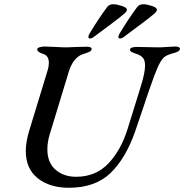

<svg xmlns="http://www.w3.org/2000/svg" viewBox="-20 -874 871 908"><path d="M102 -160Q102 -201 117 -252L206 -544Q211 -559 211 -577Q211 -611 184 -619Q156 -628 156 -640Q156 -647 167 -650.5Q178 -654 192 -654Q207 -654 241 -652Q275 -650 294 -650Q311 -650 347 -652L390 -653Q416 -653 413 -640Q412 -634 404.5 -630Q397 -626 386 -622.5Q375 -619 370 -617Q351 -611 333.5 -590.5Q316 -570 305 -534L215 -238Q204 -202 204 -168Q204 -105 242.5 -71.5Q281 -38 340 -38Q433 -38 493 -101.5Q553 -165 584 -266L625 -398L646 -466Q666 -530 666 -564Q666 -589 655.5 -601Q645 -613 623 -620Q608 -625 601 -629Q594 -633 595 -640Q595 -646 604 -649Q613 -652 626 -652L681 -651Q698 -650 728 -650Q745 -650 771 -652Q797 -654 808 -654Q831 -654 831 -643Q831 -629 794 -621Q773 -615 761 -607Q749 -599 737 -578Q725 -557 709 -514Q687 -455 652 -349L620 -255Q575 -125 502.5 -55.5Q430 14 306 14Q215 14 158.5 -31Q102 -76 102 -160ZM540 -699Q540 -707 546 -716Q586 -783 629 -841Q639 -854 658 -854Q673 -854 698 -846Q723 -838 722 -828Q722 -819 708 -808Q685 -788 653.5 -765Q622 -742 612 -734L569 -702Q557 -692 548 -692Q540 -692 540 -699ZM398 -699Q398 -707 404 -716Q444 -783 487 -841Q497 -854 516 -854Q531 -854 556 -846Q581 -838 580 -828Q580 -819 566 -808Q543 -788 511.5 -765Q480 -742 470 -734L427 -702Q415 -692 406 -692Q398 -692 398 -699Z"/></svg>

Font: EB Garamond Medium
Style: Italic
Weight: 500
Italic angle: -17.2°
Designer: Georg Duffner and Octavio Pardo
Foundry: Georg Duffner
Version: Version 1.000